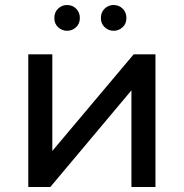

<svg xmlns="http://www.w3.org/2000/svg" viewBox="-20 -747 734 767"><path d="M601 0H505V-386L181 0H93V-530H189V-144L514 -530H601ZM248 -624Q228 -624 212.5 -638Q197 -652 197 -675Q197 -698 212 -712.5Q227 -727 248 -727Q269 -727 284 -712.5Q299 -698 299 -675Q299 -652 283.5 -638Q268 -624 248 -624ZM434 -624Q414 -624 398.5 -638Q383 -652 383 -675Q383 -698 398 -712.5Q413 -727 434 -727Q455 -727 470 -712.5Q485 -698 485 -675Q485 -652 469.5 -638Q454 -624 434 -624Z"/></svg>

Font: Argentum Novus
Style: Regular
Weight: 400
Designer: Julieta Ulanovsky
Foundry: Julieta Ulanovsky
Version: Version 7.20;July 27, 2021;FontCreator 13.0.0.2683 64-bit